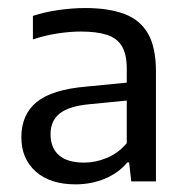

<svg xmlns="http://www.w3.org/2000/svg" viewBox="-20 -768 474 490"><path d="M173 -297.5Q108 -297.5 71.2 -330.2Q34.5 -363 34.5 -417.5Q34.5 -475.5 73.5 -507.5Q112.5 -539.5 200 -547L323 -559L330.5 -514L208 -502Q155.5 -497 132.2 -478.2Q109 -459.5 109 -426Q109 -390.5 130.5 -371.8Q152 -353 195 -353Q223.5 -353 252.2 -364.8Q281 -376.5 303.5 -402.5V-593Q303.5 -629.5 291 -650.2Q278.5 -671 252.5 -679.2Q226.5 -687.5 186.5 -687.5Q159.5 -687.5 127.8 -682.8Q96 -678 64 -667.5V-727.5Q94.5 -737.5 130 -742.5Q165.5 -747.5 197.5 -747.5Q257.5 -747.5 297.8 -732.2Q338 -717 358 -681.8Q378 -646.5 378 -585.5V-305H315L309.5 -353.5H305Q282.5 -326.5 247.8 -312Q213 -297.5 173 -297.5Z"/></svg>

Font: Encode Sans SC Condensed Thin
Style: Regular
Weight: 400
Version: Version 3.002